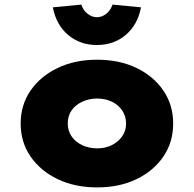

<svg xmlns="http://www.w3.org/2000/svg" viewBox="-20 -806 844 836"><path d="M403 10Q306 10 231 -26Q156 -62 113 -124.5Q70 -187 70 -268Q70 -349 113 -411.5Q156 -474 231 -510Q306 -546 403 -546Q500 -546 574.5 -510Q649 -474 691.5 -411.5Q734 -349 734 -268Q734 -187 691.5 -124.5Q649 -62 574.5 -26Q500 10 403 10ZM403 -160Q438 -160 466.5 -174Q495 -188 512 -212.5Q529 -237 529 -268Q529 -300 512 -325Q495 -350 466.5 -363.5Q438 -377 403 -377Q368 -377 338 -363Q308 -349 291.5 -325Q275 -301 275 -268Q275 -237 291.5 -212.5Q308 -188 338 -174Q368 -160 403 -160ZM402 -610Q329 -610 277 -653.5Q225 -697 210 -774L334 -786Q343 -760 362 -745.5Q381 -731 402 -731Q423 -731 442 -745.5Q461 -760 470 -786L594 -774Q579 -697 527 -653.5Q475 -610 402 -610Z"/></svg>

Font: Lexend Exa Black
Style: Regular
Weight: 900
Designer: Bonnie Shaver-Troup, Thomas Jockin
Foundry: Lexend
Version: Version 1.007